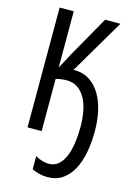

<svg xmlns="http://www.w3.org/2000/svg" viewBox="-140 -786 775 1105"><g transform="rotate(15 247.0 -233.5)"><path d="M243 -388Q245 -388 249 -388Q253 -388 258 -388Q306 -386 342 -361.5Q378 -337 403 -295.5Q428 -254 440.5 -198Q453 -142 453 -77Q453 -9 441.5 50Q430 109 406 153Q382 197 345 222Q308 247 257 247Q232 247 207.5 241Q183 235 164 225V147Q185 159 205.5 165Q226 171 245 171Q278 171 301.5 150.5Q325 130 339.5 95Q354 60 360.5 15Q367 -30 367 -78Q367 -128 359 -172Q351 -216 333 -249Q315 -282 287.5 -301Q260 -320 221 -320Q205 -320 189 -318Q173 -316 157 -311V0H73V-714H157V-379Q169 -400 181 -423Q193 -446 204 -467L344 -714H435Z"/></g></svg>

Font: Noto Sans ExtraCondensed
Style: Regular
Weight: 400
Width: 2
Designer: Monotype Design Team
Foundry: Monotype Imaging Inc.
Version: Version 2.013